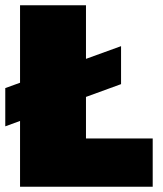

<svg xmlns="http://www.w3.org/2000/svg" viewBox="-21 -708 619 728"><path d="M-1 -229V-374L438 -533V-389ZM55 0V-688H305V-183H558V0Z"/></svg>

Font: Saira SemiExpanded Black
Style: Regular
Weight: 900
Width: 6
Designer: Hector Gatti with collaboration of the Omnibus-Type team
Foundry: Omnibus-Type
Version: Version 1.101